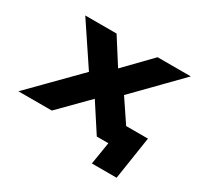

<svg xmlns="http://www.w3.org/2000/svg" viewBox="-174 -664 999 961"><g transform="rotate(30 326.0 -183.5)"><path d="M460 129 481 0H432L451 -119H641L603 129ZM-39 0 249 -292 250 -213 61 -496H242L349 -328H316L479 -496H671L394 -213L398 -293L595 0H414L297 -180H332L154 0Z"/></g></svg>

Font: Nunito Sans 10pt SemiExpanded ExtraBold
Style: Italic
Weight: 800
Width: 6
Italic angle: -9°
Designer: Vernon Adams
Foundry: Vernon Adams
Version: Version 3.101;gftools[0.9.27]